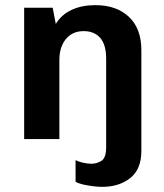

<svg xmlns="http://www.w3.org/2000/svg" viewBox="-20 -541 640 747"><path d="M377 186Q362 186 342 183.5Q322 181 304 177Q286 173 274 166V82Q285 88 302.5 92Q320 96 336 96Q357 96 375 84.5Q393 73 393 31V-313Q393 -367 370 -393.5Q347 -420 305 -420Q276 -420 255 -406Q234 -392 222.5 -367Q211 -342 211 -309V0H74V-511H185L197 -448Q220 -485 259.5 -503Q299 -521 351 -521Q433 -521 481.5 -475.5Q530 -430 530 -345V46Q530 117 487 151.5Q444 186 377 186Z"/></svg>

Font: Chivo Mono Medium SemiBold
Style: Regular
Weight: 600
Monospace: yes
Version: Version 1.008